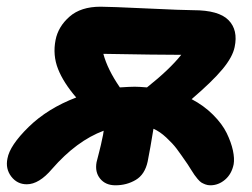

<svg xmlns="http://www.w3.org/2000/svg" viewBox="-43 -554 744 567"><path d="M297.9 -6.8Q268.6 -6.8 252.7 -26.4Q236.8 -45.9 242.2 -75.2Q243.2 -79.1 249.5 -103.8Q255.9 -128.4 258.8 -144Q261.7 -155.3 263.2 -168Q183.1 -138.2 110.8 -55.2Q72.3 -9.8 36.1 -9.8Q7.8 -9.8 -9.8 -32.7Q-27.3 -55.7 -21 -85.9Q-14.2 -124.5 41.7 -179.2Q97.7 -233.9 182.1 -266.1Q144.5 -309.6 128.4 -350.3Q112.3 -391.1 121.1 -436Q128.9 -475.6 162.4 -504.9Q195.8 -534.2 253.9 -534.2Q280.3 -534.2 389.6 -529.1Q499 -523.9 527.8 -523.9Q603 -523.9 631.8 -494.6Q660.6 -465.3 649.9 -415Q644 -385.7 614 -349.6Q584 -313.5 522.9 -261.2Q559.1 -242.2 586.2 -215.1Q613.3 -188 626.5 -160.9Q639.6 -133.8 644.8 -109.9Q649.9 -85.9 647 -68.8Q641.1 -40 621.6 -23.4Q602.1 -6.8 578.1 -6.8Q570.3 -6.8 563.2 -9.5Q556.2 -12.2 551.5 -15.1Q546.9 -18.1 540.5 -25.6Q534.2 -33.2 531.2 -37.6Q528.3 -42 521.2 -53Q514.2 -64 511.2 -68.8Q489.7 -100.1 478.5 -115Q467.3 -129.9 448.2 -147.7Q429.2 -165.5 410.2 -173.8Q400.9 -116.2 393.1 -77.1Q384.8 -38.6 357.9 -22.7Q331.1 -6.8 297.9 -6.8ZM355 -297.9Q366.7 -297.9 391.1 -295.9Q458 -349.1 492.2 -392.1Q424.8 -392.1 262.2 -395Q274.4 -349.1 311 -295.9Q341.3 -297.9 355 -297.9Z"/></svg>

Font: Shantell Sans Bouncy
Style: Bold Italic
Weight: 700
Italic angle: -11.31°
Designer: Stephen Nixon, Anya Danilova, Shantell Martin
Foundry: Arrow Type
Version: Version 1.006;[9816181b4]